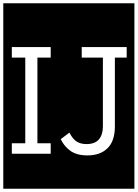

<svg xmlns="http://www.w3.org/2000/svg" viewBox="-32 -937 839 1170"><path d="M-12 213V-917H787V213ZM40 0H277V-64H196V-586H277V-650H40V-586H122V-64H40ZM668 -586H740V-650H466V-586H595V-166Q595 -117 571 -88Q547 -59 494 -59Q461 -59 436.5 -73.5Q412 -88 391 -129L338 -89Q359 -45 397.5 -17.5Q436 10 501 10Q579 10 623.5 -34Q668 -78 668 -166Z"/></svg>

Font: Zilla Slab Highlight
Style: Regular
Weight: 400
Designer: Typotheque Type Foundry
Foundry: Typotheque type foundry
Version: Version 1.1; 2017; ttfautohint (v1.6)